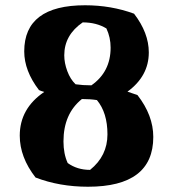

<svg xmlns="http://www.w3.org/2000/svg" viewBox="-20 -685 657 729"><path d="M55 -170Q55 -273 148 -336Q134 -340 128 -343Q72 -416 72 -490Q72 -665 303 -665Q402 -665 489 -633Q545 -560 545 -486Q545 -396 464 -337L502 -324Q562 -247 562 -165Q562 24 314 24Q206 24 115 -11Q55 -88 55 -170ZM221 -148Q221 -101 237 -66Q273 -40 322 -40Q388 -93 388 -175Q388 -257 348 -305Q323 -309 291 -309Q221 -253 221 -148ZM400 -504Q400 -543 384 -577Q346 -600 294 -600Q224 -552 224 -475Q224 -446 235.5 -415Q247 -384 267 -365Q294 -361 327 -361Q400 -412 400 -504Z"/></svg>

Font: Joti One
Style: Regular
Weight: 400
Designer: Eduardo Rodriguez Tunni
Foundry: Eduardo Rodriguez Tunni
Version: Version 1.001